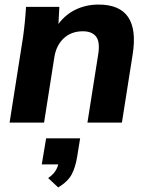

<svg xmlns="http://www.w3.org/2000/svg" viewBox="-20 -537 653 841"><path d="M22 0 81 -375Q90 -439 94 -507H240L236 -432Q267 -474 312.5 -495.5Q358 -517 412 -517Q596 -517 561 -298L514 0H363L410 -298Q419 -353 401 -376.5Q383 -400 343 -400Q292 -400 259 -369Q226 -338 218 -286L173 0ZM235 284 191 243Q211 229 221 214.5Q231 200 235 183H163L182 69H331L318 149Q311 194 294.5 226Q278 258 235 284Z"/></svg>

Font: Mulish ExtraBold
Style: Italic
Weight: 800
Italic angle: -9°
Designer: Vernon Adams
Foundry: Vernon Adams
Version: Version 3.603; ttfautohint (v1.8.3)